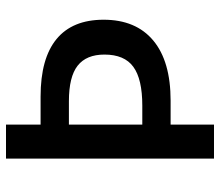

<svg xmlns="http://www.w3.org/2000/svg" viewBox="-68 -686 754 659"><g transform="rotate(-90 309.5 -357.0)"><path d="M570.8 -378.9Q570.8 -268.1 499.5 -208.5Q428.2 -148.9 293 -148.9H210.9V0H94.2V-713.9H210.9V-595.2H307.1Q438 -595.2 504.4 -540.5Q570.8 -485.8 570.8 -378.9ZM210.9 -246.1H275.9Q367.2 -246.1 409.2 -276.9Q451.2 -307.6 451.2 -376Q451.2 -438 413.1 -468Q375 -498 291 -498H210.9Z"/></g></svg>

Font: TypoPRO Open Sans
Style: Regular
Weight: 600
Foundry: Ascender Corporation
Version: Version 1.10